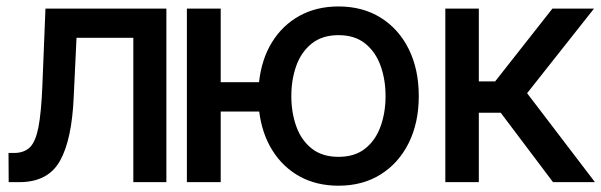

<svg xmlns="http://www.w3.org/2000/svg" viewBox="-20 -573 1892 604"><path d="M7.3 0 6.8 -91.8H25.9Q56.6 -92.3 74.5 -110.1Q92.3 -127.9 101.1 -173.8Q109.9 -219.7 113.3 -303.7L123 -545.9H503.4V0H399.4V-454.1H220.7L211.9 -268.1Q206.1 -133.3 168.5 -66.7Q130.9 0 41 0Z M1044.9 11.2Q976.1 11.2 923.1 -17.8Q870.1 -46.9 837.2 -99.4Q804.2 -151.9 795.4 -222.2H674.3V0H567.9V-545.9H674.3V-314.5H794.9Q802.7 -386.7 835.7 -440.2Q868.7 -493.7 922.1 -523.2Q975.6 -552.7 1044.9 -552.7Q1121.1 -552.7 1177.7 -517.3Q1234.4 -481.9 1265.9 -418.5Q1297.4 -355 1297.4 -270.5Q1297.4 -187 1265.9 -123.5Q1234.4 -60.1 1177.7 -24.4Q1121.1 11.2 1044.9 11.2ZM1044.9 -79.6Q1096.2 -79.6 1128.9 -105.7Q1161.6 -131.8 1177.2 -175.3Q1192.9 -218.8 1192.9 -270.5Q1192.9 -322.8 1177.2 -366.2Q1161.6 -409.7 1128.9 -436Q1096.2 -462.4 1044.9 -462.4Q993.7 -462.4 960.7 -436Q927.7 -409.7 912.1 -366.2Q896.5 -322.8 896.5 -270.5Q896.5 -218.8 912.1 -175.3Q927.7 -131.8 960.7 -105.7Q993.7 -79.6 1044.9 -79.6Z M1380.9 0V-545.9H1486.3V-316.9H1537.6L1717.8 -545.9H1848.6L1638.2 -279.8L1851.6 0H1719.7L1555.2 -218.3H1486.3V0Z"/></svg>

Font: Inter Tight Medium
Style: Regular
Weight: 500
Designer: Rasmus Andersson
Foundry: rsms
Version: Version 3.004; ttfautohint (v1.8.4.7-5d5b)